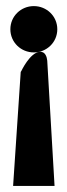

<svg xmlns="http://www.w3.org/2000/svg" viewBox="-20 -610 221 630"><path d="M91 -438C133 -438 168 -471 168 -514C168 -557 133 -590 91 -590C49 -590 14 -557 14 -514C14 -471 49 -438 91 -438ZM159 0 135 -411C134 -422 129 -442 110 -440C78 -437 50 -377 50 -377L48 -374L23 0Z"/></svg>

Font: Charger Pro
Style: Blk
Weight: 900
Designer: Jasper
Foundry: Cannot Into Space Fonts
Version: Version 1.09